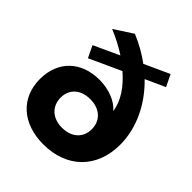

<svg xmlns="http://www.w3.org/2000/svg" viewBox="-208 -879 1015 1015"><g transform="rotate(45 300.0 -371.0)"><path d="M418 -616 528 -666 496 -732 356 -668C313 -700 265 -727 212 -749L109 -682C155 -663 199 -640 239 -614L96 -548L128 -482L305 -563C369 -508 412 -444 420 -379C388 -419 322 -445 253 -445C115 -445 26 -359 26 -225C26 -84 127 7 283 7C458 7 572 -105 572 -279C572 -402 515 -522 418 -616ZM290 -125C220 -125 173 -168 173 -233C173 -297 219 -338 290 -338C362 -338 408 -295 408 -231C408 -167 362 -125 290 -125Z"/></g></svg>

Font: Juman SemiBold
Style: Regular
Weight: 600
Designer: Bandar Raffah (Arabic) Julieta Ulanovsky (Latin)
Foundry: Caramella
Version: Version 5.022;PS 005.022;hotconv 1.0.88;makeotf.lib2.5.64775